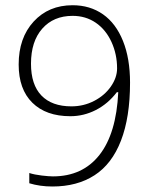

<svg xmlns="http://www.w3.org/2000/svg" viewBox="-20 -693 570 723"><path d="M469.7 -381.8Q469.7 -251.5 435.5 -163.3Q401.4 -75.2 335.9 -33Q270.5 9.3 177.2 9.3Q130.4 9.3 90.3 -2.9V-41.5Q109.9 -35.2 137.2 -32Q164.6 -28.8 179.2 -28.8Q291 -28.8 354.5 -109.6Q418 -190.4 425.3 -345.7H419.9Q386.7 -302.2 341.1 -278.8Q295.4 -255.4 245.1 -255.4Q153.3 -255.4 101.8 -306.2Q50.3 -356.9 50.3 -450.2Q50.3 -550.3 106.7 -611.8Q163.1 -673.3 253.4 -673.3Q318.8 -673.3 367.7 -639.2Q416.5 -605 443.1 -538.8Q469.7 -472.7 469.7 -381.8ZM253.4 -633.3Q181.6 -633.3 139.2 -585.2Q96.7 -537.1 96.7 -453.1Q96.7 -374 136 -333.3Q175.3 -292.5 249 -292.5Q294.9 -292.5 334.5 -313Q374 -333.5 397.5 -367.2Q420.9 -400.9 420.9 -435.5Q420.9 -488.8 399.7 -535.2Q378.4 -581.5 340.6 -607.4Q302.7 -633.3 253.4 -633.3Z"/></svg>

Font: Bpm'online Open Sans Light
Style: Regular
Weight: 300
Foundry: Ascender Corporation
Version: Version 1.10